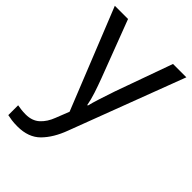

<svg xmlns="http://www.w3.org/2000/svg" viewBox="-228 -631 966 966"><g transform="rotate(45 255.0 -148.0)"><path d="M1 -536H95L211 -231Q226 -191 238 -154.5Q250 -118 256 -85H260Q266 -110 279 -150.5Q292 -191 306 -232L415 -536H510L279 74Q251 150 206.5 195Q162 240 84 240Q60 240 42 237.5Q24 235 11 232V162Q22 164 37.5 166Q53 168 70 168Q116 168 144.5 142Q173 116 189 73L217 2Z"/></g></svg>

Font: Noto Sans Tamil Supplement
Style: Regular
Weight: 400
Designer: Ek Type
Foundry: Ek Type
Version: Version 2.001; ttfautohint (v1.8.4.7-5d5b)